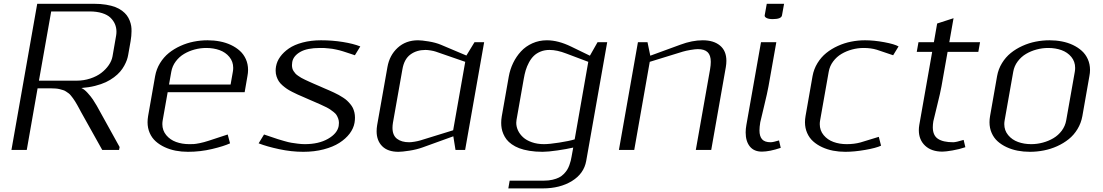

<svg xmlns="http://www.w3.org/2000/svg" viewBox="-20 -812 5975 1040"><path d="M533.7 0 418.5 -206.1Q415.5 -211.9 409.7 -222.7Q401.9 -237.3 397.9 -244.1Q394 -251 387 -262.5Q379.9 -273.9 375.7 -279.3Q371.6 -284.7 364.7 -293.5Q357.9 -302.2 352.3 -306.2Q346.7 -310.1 338.6 -315.7Q330.6 -321.3 322.5 -323.7Q314.5 -326.2 304.2 -328.9Q293.9 -331.5 282.2 -332.5Q270.5 -333.5 256.8 -333.5H183.6L125 0H42L181.6 -791.5H488.8Q524.9 -791.5 554.4 -786.6Q584 -781.7 604.7 -773.7Q625.5 -765.6 641.4 -753.7Q657.2 -741.7 666.7 -729Q676.3 -716.3 682.4 -700.7Q688.5 -685.1 690.7 -671.1Q692.9 -657.2 692.4 -641.6Q692.4 -618.7 687.5 -589.4L674.3 -514.6Q671.9 -500.5 667 -486.6Q662.1 -472.7 652.8 -455.8Q643.6 -439 630.6 -423.8Q617.7 -408.7 597.7 -393.6Q577.6 -378.4 553.2 -366.9Q528.8 -355.5 495.1 -346.9Q461.4 -338.4 421.9 -335.4V-334.5Q436.5 -328.6 454.3 -309.1Q472.2 -289.6 483.4 -272.7Q494.6 -255.9 503.9 -239.7L627.9 -15.6L625 0ZM257.3 -750 190.9 -375H394Q433.6 -375 469 -386.7Q504.4 -398.4 528.8 -417.2Q553.2 -436 569.1 -459.2Q585 -482.4 589.4 -506.3L608.9 -618.7Q610.8 -629.4 610.8 -640.1Q610.8 -662.1 602.8 -681.2Q594.7 -700.2 578.4 -716.1Q562 -731.9 533 -741Q503.9 -750 465.8 -750Z M782.2 -183.1 820.3 -399.9Q827.1 -438 846.9 -470.2Q866.7 -502.4 894.5 -524.9Q922.4 -547.4 957.3 -563.2Q992.2 -579.1 1029.3 -586.4Q1066.4 -593.8 1104.5 -593.8Q1139.2 -593.8 1171.1 -587.6Q1203.1 -581.5 1231 -568.4Q1258.8 -555.2 1279.3 -536.6Q1299.8 -518.1 1311.8 -491.5Q1323.7 -464.8 1323.7 -433.1Q1323.7 -417 1320.3 -399.9L1305.2 -312.5H888.2L861.3 -160.6Q859.4 -149.9 859.4 -139.6Q859.4 -105.5 880.4 -80.1Q901.4 -54.7 933.8 -43Q966.3 -31.2 1005.4 -31.2Q1020 -31.2 1029.8 -31.7Q1039.6 -32.2 1061.8 -36.6Q1084 -41 1110.8 -49.8L1213.4 -83.5L1226.1 -35.6Q1192.4 -20 1128.9 -4.9Q1065.4 10.3 998 10.3Q963.4 10.3 931.6 4.2Q899.9 -2 872.1 -14.9Q844.2 -27.8 823.5 -46.4Q802.7 -64.9 791 -91.6Q779.3 -118.2 779.3 -149.9Q779.3 -166 782.2 -183.1ZM1241.2 -422.9Q1243.2 -433.6 1243.2 -444.3Q1243.2 -478.5 1222.4 -503.7Q1201.7 -528.8 1169.2 -540.5Q1136.7 -552.2 1097.2 -552.2Q1065.4 -552.2 1034.4 -543.9Q1003.4 -535.6 977.1 -520Q950.7 -504.4 931.9 -479.2Q913.1 -454.1 907.7 -422.9L895.5 -354H1229Z M1475.1 -452.1Q1480 -480 1497.8 -504.6Q1515.6 -529.3 1544.9 -549.6Q1574.2 -569.8 1619.4 -581.8Q1664.6 -593.8 1718.8 -593.8Q1780.3 -593.8 1836.7 -584.7Q1893.1 -575.7 1931.6 -560.5L1902.3 -512.7Q1897 -514.6 1879.2 -520.5Q1861.3 -526.4 1856.9 -527.8Q1852.5 -529.3 1838.1 -533.9Q1823.7 -538.6 1818.4 -539.6Q1813 -540.5 1800.5 -543.7Q1788.1 -546.9 1780.3 -547.6Q1772.5 -548.3 1760.7 -549.8Q1749 -551.3 1737.8 -551.8Q1726.6 -552.2 1713.4 -552.2Q1643.1 -552.2 1606 -530.5Q1568.8 -508.8 1563 -476.1Q1561.5 -467.3 1561.5 -459.5Q1561.5 -450.2 1563.5 -442.1Q1565.4 -434.1 1570.3 -426.8Q1575.2 -419.4 1580.1 -413.8Q1585 -408.2 1594.7 -401.6Q1604.5 -395 1611.6 -390.6Q1618.7 -386.2 1632.6 -379.9Q1646.5 -373.5 1655.3 -369.4Q1664.1 -365.2 1681.6 -357.7Q1699.2 -350.1 1709.5 -345.7Q1719.2 -341.3 1735.6 -334.2Q1752 -327.1 1762.9 -322.5Q1773.9 -317.9 1789.3 -310.5Q1804.7 -303.2 1815.2 -297.4Q1825.7 -291.5 1838.6 -283.2Q1851.6 -274.9 1860.1 -266.8Q1868.7 -258.8 1877.4 -248.3Q1886.2 -237.8 1891.4 -227.1Q1896.5 -216.3 1899.7 -202.9Q1902.8 -189.5 1902.8 -174.8Q1902.8 -161.6 1900.4 -147Q1895 -116.2 1873.8 -88.1Q1852.5 -60.1 1818.1 -38.1Q1783.7 -16.1 1733.2 -2.9Q1682.6 10.3 1622.6 10.3Q1559.1 10.3 1492.4 -3.9Q1425.8 -18.1 1380.9 -35.6L1410.2 -83.5Q1415 -82 1445.8 -71.5Q1476.6 -61 1485.1 -58.3Q1493.7 -55.7 1518.8 -48.3Q1543.9 -41 1557.9 -38.8Q1571.8 -36.6 1592.3 -33.9Q1612.8 -31.2 1630.9 -31.2Q1706.5 -31.2 1756.8 -60.1Q1807.1 -88.9 1814.5 -129.4Q1815.9 -138.2 1815.9 -146.5Q1815.9 -158.7 1812 -169.4Q1808.1 -180.2 1803 -188.5Q1797.9 -196.8 1787.1 -205.3Q1776.4 -213.9 1767.6 -219.7Q1758.8 -225.6 1742.7 -233.4Q1726.6 -241.2 1715.8 -246.1Q1705.1 -251 1685.3 -259.5Q1665.5 -268.1 1654.3 -272.9Q1644.5 -277.3 1624.3 -286.1Q1604 -294.9 1592.3 -300Q1580.6 -305.2 1562.5 -314.5Q1544.4 -323.7 1533.7 -331.1Q1522.9 -338.4 1510 -349.6Q1497.1 -360.8 1490 -372.1Q1482.9 -383.3 1478 -397.9Q1473.1 -412.6 1473.1 -429.2Q1473.1 -440.4 1475.1 -452.1Z M2435.5 -73.7 2269.5 -13.7Q2237.3 -2 2197.5 4.2Q2157.7 10.3 2138.2 10.3Q2080.6 10.3 2050.3 -20Q2020 -50.3 2020 -101.1Q2020 -116.7 2022.9 -134.3L2078.6 -448.7Q2089.8 -512.7 2134 -553.2Q2178.2 -593.8 2244.6 -593.8Q2264.2 -593.8 2301.8 -587.6Q2339.4 -581.5 2367.7 -569.8L2506.3 -511.2L2550.3 -583.5H2602.5L2499.5 0H2447.3ZM2500 -477.1 2340.8 -532.2Q2329.6 -536.1 2312.5 -538.8Q2295.4 -541.5 2284.7 -541.5Q2236.3 -541.5 2202.6 -516.4Q2168.9 -491.2 2159.7 -436.5L2108.4 -147Q2106 -132.3 2106 -119.6Q2106 -79.1 2130.4 -60.3Q2154.8 -41.5 2196.3 -41.5Q2207 -41.5 2225.1 -44.4Q2243.2 -47.4 2256.3 -51.3L2434.6 -106.4Z M3092.8 -57.1 3166.5 -477.1 3047.4 -522Q2997.1 -541.5 2956.5 -541.5Q2929.7 -541.5 2907.7 -532.5Q2885.7 -523.4 2871.1 -509Q2856.4 -494.6 2845.2 -473.6Q2834 -452.6 2827.6 -431.4Q2821.3 -410.2 2816.9 -384.3L2777.8 -162.6Q2776.4 -154.8 2776.4 -147Q2776.4 -125.5 2785.9 -105.2Q2795.4 -85 2813.5 -68.4Q2831.5 -51.8 2861.1 -41.5Q2890.6 -31.2 2926.3 -31.2Q2955.6 -31.2 3009 -39.6Q3062.5 -47.9 3092.8 -57.1ZM3269 -583.5 3155.3 59.6Q3143.1 128.4 3078.1 168.5Q3013.2 208.5 2919.9 208.5H2733.4L2740.7 166.5H2927.2Q2952.1 166.5 2972.9 161.6Q2993.7 156.7 3008.1 149.4Q3022.5 142.1 3033.9 130.4Q3045.4 118.7 3052 107.9Q3058.6 97.2 3064 82.8Q3069.3 68.4 3071.5 58.6Q3073.7 48.8 3076.2 35.6L3085 -12.7Q3049.8 -4.4 2999 2.9Q2948.2 10.3 2918.9 10.3Q2879.9 10.3 2847.4 4.9Q2814.9 -0.5 2792.2 -9.3Q2769.5 -18.1 2752 -30.5Q2734.4 -43 2723.9 -56.6Q2713.4 -70.3 2706.5 -86.4Q2699.7 -102.5 2697.3 -116.9Q2694.8 -131.3 2694.8 -146.5Q2694.8 -163.6 2697.8 -181.2L2735.8 -397Q2742.7 -436 2759.5 -470.9Q2776.4 -505.9 2801.8 -533.4Q2827.1 -561 2863.5 -577.4Q2899.9 -593.8 2942.4 -593.8Q3003.4 -593.8 3073.7 -559.6L3175.3 -510.3L3216.8 -583.5Z M3826.2 -436.5Q3830.1 -459.5 3830.1 -477.1Q3830.1 -512.7 3813 -529.3Q3795.9 -545.9 3759.8 -545.9Q3746.1 -545.9 3720.2 -541.5Q3694.3 -537.1 3678.2 -532.2L3499.5 -477.1L3415.5 0H3332.5L3435.5 -583.5H3487.3L3502.4 -510.3L3665 -569.8Q3729 -593.8 3786.6 -593.8Q3845.7 -593.8 3880.1 -565.2Q3914.6 -536.6 3914.6 -482.4Q3914.6 -466.3 3911.6 -448.7L3832.5 0H3749Z M4102.1 -583.5H4185.1L4142.6 -343.8Q4137.2 -312.5 4118.2 -234.4Q4099.1 -156.2 4098.1 -149.9Q4093.8 -124 4093.8 -105.5Q4093.8 -73.7 4107.9 -57.6Q4122.1 -41.5 4154.3 -41.5Q4167.5 -41.5 4199.7 -51.3L4209 -11.2Q4148.4 9.3 4106.9 9.3Q4064 9.3 4041.5 -18.8Q4019 -46.9 4019 -94.7Q4019 -113.8 4022.9 -135.3ZM4133.3 -791.5H4227.1L4215.8 -729Q4212.4 -708.5 4165.5 -708.5Q4143.6 -708.5 4132.1 -714.6Q4120.6 -720.7 4122.1 -729Z M4559.1 10.3Q4524.4 10.3 4492.7 4.2Q4460.9 -2 4433.1 -14.9Q4405.3 -27.8 4384.5 -46.4Q4363.8 -64.9 4352.1 -91.6Q4340.3 -118.2 4340.3 -149.9Q4340.3 -166 4343.3 -183.1L4381.3 -399.9Q4388.2 -438 4408 -470.2Q4427.7 -502.4 4455.6 -524.9Q4483.4 -547.4 4518.3 -563.2Q4553.2 -579.1 4590.3 -586.4Q4627.4 -593.8 4665.5 -593.8Q4713.9 -593.8 4769.5 -583.5Q4825.2 -573.2 4847.2 -560.5L4817.9 -512.7L4729.5 -542.5Q4697.8 -552.2 4658.2 -552.2Q4626.5 -552.2 4595.5 -543.9Q4564.5 -535.6 4538.1 -520Q4511.7 -504.4 4492.9 -479.2Q4474.1 -454.1 4468.8 -422.9L4422.4 -160.6Q4420.4 -149.9 4420.4 -139.6Q4420.4 -105.5 4441.4 -80.1Q4462.4 -54.7 4494.9 -43Q4527.3 -31.2 4566.4 -31.2Q4607.4 -31.2 4641.1 -40.5L4740.2 -70.8L4752.4 -22.9Q4725.6 -10.3 4666.5 0Q4607.4 10.3 4559.1 10.3Z M5029.3 -531.2H4945.8L4955.1 -583.5H5038.6L5056.2 -684.6L5145 -713.4L5122.1 -583.5H5288.6L5279.3 -531.2H5112.8L5079.6 -343.8Q5074.2 -312.5 5055.4 -237.1Q5036.6 -161.6 5035.6 -155.3Q5032.7 -137.7 5032.7 -123Q5032.7 -78.6 5060.5 -60.1Q5088.4 -41.5 5143.1 -41.5Q5158.2 -41.5 5199.7 -54.2L5209 -14.6Q5176.3 -3.4 5139.4 2.9Q5102.5 9.3 5085 9.3Q5025.4 9.3 4991.2 -22.7Q4957 -54.7 4957 -106.9Q4957 -120.6 4959.5 -135.3Z M5421.9 -160.6Q5419.9 -149.9 5419.9 -139.6Q5419.9 -105.5 5440.9 -80.1Q5461.9 -54.7 5494.4 -43Q5526.9 -31.2 5565.9 -31.2Q5597.7 -31.2 5628.7 -39.6Q5659.7 -47.9 5686 -63.5Q5712.4 -79.1 5731.2 -104.2Q5750 -129.4 5755.4 -160.6L5801.8 -422.9Q5803.7 -433.6 5803.7 -444.3Q5803.7 -478.5 5783 -503.7Q5762.2 -528.8 5729.7 -540.5Q5697.3 -552.2 5657.7 -552.2Q5626 -552.2 5595 -543.9Q5564 -535.6 5537.6 -520Q5511.2 -504.4 5492.4 -479.2Q5473.6 -454.1 5468.3 -422.9ZM5342.8 -183.1 5380.9 -399.9Q5387.7 -438 5407.5 -470.2Q5427.2 -502.4 5455.1 -524.9Q5482.9 -547.4 5517.8 -563.2Q5552.7 -579.1 5589.8 -586.4Q5627 -593.8 5665 -593.8Q5699.7 -593.8 5731.7 -587.6Q5763.7 -581.5 5791.5 -568.4Q5819.3 -555.2 5839.8 -536.6Q5860.4 -518.1 5872.3 -491.5Q5884.3 -464.8 5884.3 -433.1Q5884.3 -417 5880.9 -399.9L5842.8 -183.1Q5835.9 -145 5816.4 -112.8Q5796.9 -80.6 5768.8 -58.1Q5740.7 -35.6 5706.1 -20Q5671.4 -4.4 5634 2.9Q5596.7 10.3 5558.6 10.3Q5523.9 10.3 5492.2 4.2Q5460.4 -2 5432.6 -14.9Q5404.8 -27.8 5384 -46.4Q5363.3 -64.9 5351.6 -91.6Q5339.8 -118.2 5339.8 -149.9Q5339.8 -166 5342.8 -183.1Z"/></svg>

Font: Resagnicto
Style: Italic
Weight: 500
Italic angle: -10°
Version: Version 0.999